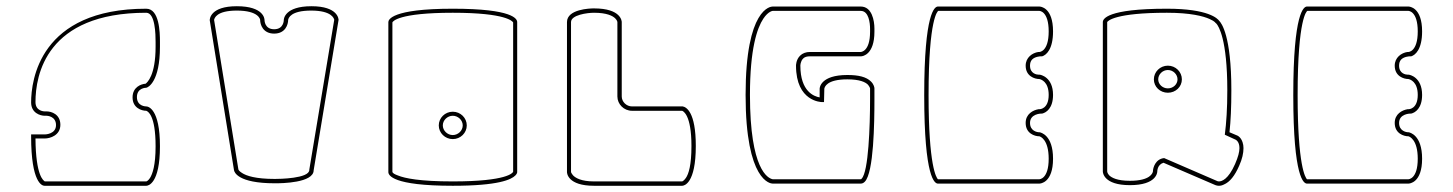

<svg xmlns="http://www.w3.org/2000/svg" viewBox="-20 -553 4670 617"><path d="M94 -108H124C141 -108 174 -118 174 -152C174 -186 145 -195 130 -195H124C123 -195 94 -195 94 -225C94 -311 128 -512 450 -512C479 -512 480 -442 480 -418V-403C480 -310 453 -288 448 -284C433 -283 406 -273 406 -240C406 -206 435 -197 450 -197C455 -195 480 -184 480 -83C480 -21 470 6 462 19C456 28 451 30 450 30H124C120 27 95 14 94 -108ZM450 -525C107 -525 80 -294 80 -224C80 -190 109 -181 124 -181H130C131 -181 160 -180 160 -151C160 -122 126 -121 124 -121H80V-115C80 36 116 44 123 44H450C456 44 494 38 494 -83C494 -204 456 -211 450 -211C449 -211 420 -211 420 -241C420 -271 449 -271 450 -271C456 -272 494 -290 494 -403V-419C494 -450 492 -525 450 -525Z M863 22C801 22 772 12 758 3C748 -3 746 -8 746 -9L668 -489C669 -494 675 -519 741 -519C811 -519 816 -491 816 -489C816 -474 825 -445 861 -445C897 -445 906 -474 906 -489C907 -495 914 -519 980 -519C1047 -519 1053 -493 1054 -490V-489L974 -8V-7C974 21 876 22 864 22ZM864 36H866C884 36 988 35 988 -6L1068 -489C1068 -492 1066 -533 981 -533C895 -533 892 -492 892 -489C892 -488 892 -459 861 -459C830 -459 830 -488 830 -489C830 -492 828 -533 741 -533C656 -533 654 -492 654 -488L732 -6C733 0 744 36 863 36Z M1467 -150C1467 -133 1452 -119 1435 -119C1418 -119 1403 -133 1403 -150C1403 -167 1418 -181 1435 -181C1452 -181 1467 -167 1467 -150ZM1480 -150C1480 -174 1460 -194 1435 -194C1410 -194 1390 -174 1390 -150C1390 -126 1410 -106 1435 -106C1460 -106 1480 -126 1480 -150ZM1629 -1C1628 2 1611 30 1435 30C1329 30 1281 20 1259 11C1248 7 1243 4 1241 0V-1V-481C1242 -484 1260 -512 1435 -512C1608 -512 1627 -484 1629 -481ZM1636 11C1641 6 1642 2 1642 0V-482C1642 -492 1629 -525 1435 -525C1237 -525 1228 -489 1228 -482V0C1228 10 1241 44 1435 44C1582 44 1623 24 1636 11Z M1957 -494C1964 -487 1964 -482 1964 -482V-243C1964 -218 1985 -197 2011 -197H2172C2175 -196 2202 -185 2202 -84C2202 -22 2193 6 2184 19C2177 29 2172 30 2172 30H1889C1848 30 1830 19 1822 11C1816 4 1815 0 1815 0V-482C1815 -505 1867 -512 1889 -512C1930 -512 1949 -502 1957 -494ZM2216 -84C2216 -194 2185 -209 2174 -211H2011C1993 -211 1978 -226 1978 -243V-482C1978 -485 1976 -526 1889 -526H1888C1877 -526 1802 -524 1802 -482V0C1802 3 1804 44 1889 44H2172C2178 44 2216 38 2216 -84Z M2390 -248C2390 -396 2413 -463 2433 -493C2449 -517 2463 -518 2463 -518H2466H2746C2772 -518 2776 -479 2776 -460V-452V-451C2776 -386 2746 -386 2746 -386H2583C2570 -386 2559 -382 2551 -374C2538 -361 2538 -343 2538 -342C2538 -226 2620 -225 2621 -225H2628C2628 -240 2629 -253 2629 -268C2630 -273 2636 -298 2703 -298C2743 -298 2761 -289 2769 -281C2775 -274 2776 -269 2776 -269V-268V-234C2776 -148 2771 -1 2749 21C2748 23 2747 23 2746 23H2463C2448 20 2390 -7 2390 -248ZM2746 -532H2463C2457 -532 2376 -527 2376 -248C2376 31 2457 37 2463 37H2746C2751 37 2755 35 2759 31C2788 2 2790 -159 2790 -232V-269C2790 -271 2789 -281 2779 -291C2764 -306 2739 -312 2703 -312C2617 -312 2614 -271 2614 -268V-240C2596 -243 2552 -259 2552 -342C2552 -342 2552 -356 2561 -365C2566 -370 2573 -372 2583 -372H2747C2752 -372 2790 -377 2790 -451V-461C2790 -487 2782 -532 2746 -532Z M3276 -342C3276 -308 3305 -299 3320 -299C3325 -298 3350 -291 3350 -248C3350 -202 3321 -202 3320 -202H3318H3317C3300 -199 3276 -187 3276 -158C3276 -124 3305 -115 3320 -115C3324 -114 3350 -104 3350 -43C3350 23 3320 23 3320 23H2994C2989 18 2964 -19 2964 -247C2964 -498 2994 -517 2995 -518H3320C3321 -518 3350 -517 3350 -452C3350 -386 3320 -386 3320 -386H3318H3317C3297 -383 3276 -368 3276 -342ZM3364 -43C3364 -120 3324 -127 3321 -128H3319C3313 -128 3290 -132 3290 -158C3290 -187 3324 -188 3326 -188H3328H3329C3342 -191 3364 -205 3364 -248C3364 -306 3323 -313 3321 -313H3319H3318C3312 -313 3290 -316 3290 -342C3290 -350 3292 -357 3297 -362C3306 -371 3322 -372 3325 -372H3326H3328H3329C3342 -376 3364 -394 3364 -452C3364 -530 3323 -532 3320 -532H2994C2984 -532 2950 -514 2950 -247C2950 20 2984 37 2994 37H3320C3323 37 3364 35 3364 -43Z M3764 -298C3764 -282 3750 -269 3733 -269C3716 -269 3702 -282 3702 -298C3702 -314 3716 -328 3733 -328C3750 -328 3764 -314 3764 -298ZM3778 -298C3778 -322 3758 -342 3733 -342C3708 -342 3688 -322 3688 -298C3688 -274 3708 -255 3733 -255C3758 -255 3778 -274 3778 -298ZM3892 29C3835 4 3778 -20 3721 -45C3693 -42 3685 -14 3685 -2C3684 3 3677 28 3611 28C3570 28 3552 18 3544 10C3538 3 3538 -2 3538 -2V-482C3540 -486 3564 -512 3730 -512C3806 -512 3847 -501 3867 -492C3887 -483 3884 -480 3889 -477C3896 -469 3924 -427 3924 -263C3924 -204 3921 -159 3916 -120C3928 -115 3939 -109 3951 -104C3952 -103 3963 -98 3963 -77C3963 -65 3959 -49 3949 -26C3927 24 3906 30 3897 30C3894 30 3892 29 3892 29ZM3973 -96C3968 -111 3959 -116 3957 -117L3931 -128C3935 -164 3937 -209 3937 -263C3937 -439 3905 -479 3898 -486C3893 -493 3864 -525 3730 -525C3537 -525 3524 -492 3524 -482V-2C3524 1 3526 42 3611 42C3697 42 3699 1 3699 -2C3699 -3 3699 -24 3719 -30L3886 42C3887 42 3891 44 3897 44C3902 44 3907 43 3913 40C3932 32 3948 12 3962 -20C3972 -42 3976 -61 3976 -77C3976 -84 3975 -90 3973 -96Z M4462 -342C4462 -308 4491 -299 4506 -299C4511 -298 4536 -291 4536 -248C4536 -202 4507 -202 4506 -202H4504H4503C4486 -199 4462 -187 4462 -158C4462 -124 4491 -115 4506 -115C4510 -114 4536 -104 4536 -43C4536 23 4506 23 4506 23H4180C4175 18 4150 -19 4150 -247C4150 -498 4180 -517 4181 -518H4506C4507 -518 4536 -517 4536 -452C4536 -386 4506 -386 4506 -386H4504H4503C4483 -383 4462 -368 4462 -342ZM4550 -43C4550 -120 4510 -127 4507 -128H4505C4499 -128 4476 -132 4476 -158C4476 -187 4510 -188 4512 -188H4514H4515C4528 -191 4550 -205 4550 -248C4550 -306 4509 -313 4507 -313H4505H4504C4498 -313 4476 -316 4476 -342C4476 -350 4478 -357 4483 -362C4492 -371 4508 -372 4511 -372H4512H4514H4515C4528 -376 4550 -394 4550 -452C4550 -530 4509 -532 4506 -532H4180C4170 -532 4136 -514 4136 -247C4136 20 4170 37 4180 37H4506C4509 37 4550 35 4550 -43Z"/></svg>

Font: Platiipus Light
Style: Light
Weight: 400
Version: Version 001.000